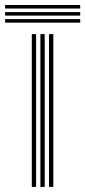

<svg xmlns="http://www.w3.org/2000/svg" viewBox="-70 -734 335 754"><path d="M122.5 0V-600H139.4V0ZM54.9 0V-600H71.8V0ZM88.7 0V-600H105.6V0ZM-50 -700.5V-714.3H245V-700.5ZM-50 -645V-658.9H245V-645ZM-50 -672.7V-686.6H245V-672.7Z"/></svg>

Font: Big Shoulders Inline Text SC Thin
Style: Regular
Weight: 100
Designer: Patric King
Foundry: XO Type Co
Version: Version 2.002